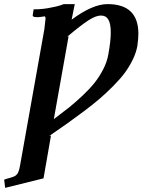

<svg xmlns="http://www.w3.org/2000/svg" viewBox="-47 -678 688 927"><path d="M439.9 -603Q416 -603 379.6 -579.6Q343.3 -556.2 276.9 -500L284.2 -502.9L212.9 -103L287.1 -159.7Q317.9 -184.6 352.8 -217.5Q387.7 -250.5 410.9 -280Q434.1 -309.6 452.1 -345Q470.2 -380.4 476.1 -416Q487.8 -479 487.8 -522Q487.8 -563 476.3 -583Q464.8 -603 439.9 -603ZM314 -658.2 298.8 -583Q399.9 -658.2 472.2 -658.2Q621.1 -658.2 621.1 -515.1Q621.1 -491.2 616.2 -456.1Q610.4 -423.8 594 -390.1Q577.6 -356.4 555.7 -326.7Q533.7 -296.9 500.2 -263.2Q466.8 -229.5 434.8 -201.9Q402.8 -174.3 357.9 -140.6L276.4 -81.1L189.9 -21L199.2 -23.9L163.1 183.1L-22 229L-26.9 189.9Q-26.9 188.5 -3.9 182.1Q9.3 177.7 16.1 175.8Q30.3 171.4 38.1 159.2Q45.4 147 49.8 121.1L167 -536.1Q172.9 -585.9 172.9 -587.9Q172.9 -596.2 169.9 -599.1Q165.5 -598.6 155.8 -597.2Q146 -595.7 140.1 -595.2H130.9Q110.8 -595.2 110.8 -603Q110.8 -604.5 111.8 -610.1Q112.8 -615.7 113.8 -622.8Q114.7 -629.9 115.2 -632.8Q161.6 -632.8 202.1 -642.1Q235.8 -647.9 261.2 -658.2Z"/></svg>

Font: Linux Libertine G
Style: Semibold Italic
Weight: 600
Italic angle: -11.5°
Designer: Philipp H. Poll
Foundry: Philipp H. Poll
Version: Version 5.1.1